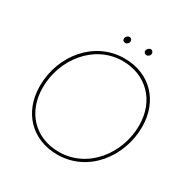

<svg xmlns="http://www.w3.org/2000/svg" viewBox="-185 -997 1140 1165"><g transform="rotate(30 385.0 -414.0)"><path d="M369 5C584 5 732 -188 732 -398C732 -576 614 -705 433 -705C222 -705 70 -517 70 -304C70 -120 192 5 369 5ZM369 -14C204 -14 90 -131 90 -304C90 -502 232 -686 432 -686C588 -686 712 -576 712 -396C712 -200 572 -14 369 -14ZM388 -788C400 -788 412 -799 412 -813C412 -823 405 -833 393 -833C380 -833 368 -820 368 -807C368 -796 375 -788 388 -788ZM537 -788C549 -788 561 -799 561 -813C561 -823 554 -833 542 -833C530 -833 517 -820 517 -807C517 -796 525 -788 537 -788Z"/></g></svg>

Font: Fixel Display 20240404 Thin
Style: Italic
Weight: 100
Italic angle: -10°
Designer: AlfaBravo + MacPaw
Foundry: Kyrylo Tkachov, Marchela Mozhyna, Serhii Makarenko, Maria Weinstein, Zakhar Kryvoshyya
Version: Version 1.211;Glyphs 3.2 (3225)